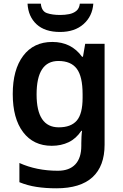

<svg xmlns="http://www.w3.org/2000/svg" viewBox="-20 -779 666 1039"><path d="M263 -552Q366 -552 424 -472H429L441 -542H546V4Q546 120 480.5 180Q415 240 285 240Q227 240 178 232.5Q129 225 85 207V103Q178 145 293 145Q355 145 387.5 110.5Q420 76 420 10V-4Q420 -19 421 -39Q422 -59 424 -71H420Q392 -29 351.5 -9.5Q311 10 260 10Q161 10 105 -64Q49 -138 49 -270Q49 -402 105.5 -477Q162 -552 263 -552ZM296 -449Q178 -449 178 -268Q178 -90 298 -90Q364 -90 395.5 -126.5Q427 -163 427 -250V-269Q427 -365 395.5 -407Q364 -449 296 -449ZM485 -759Q480 -691 432 -648.5Q384 -606 305 -606Q223 -606 178 -647.5Q133 -689 129 -759H201Q205 -718 234 -708Q263 -698 306 -698Q331 -698 354 -702.5Q377 -707 393 -720Q409 -733 412 -759Z"/></svg>

Font: Noto Sans Sinhala UI SemiBold
Style: Regular
Weight: 600
Designer: Jelle Bosma - Monotype Design Team
Foundry: Monotype Imaging Inc.
Version: Version 2.006; ttfautohint (v1.8.4.7-5d5b)